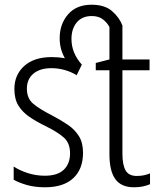

<svg xmlns="http://www.w3.org/2000/svg" viewBox="-20 -784 674 814"><path d="M171 10Q128 10 94.5 0.5Q61 -9 38 -22V-78Q64 -61 98.5 -50Q133 -39 170 -39Q224 -39 250.5 -64.5Q277 -90 277 -134Q277 -177 251 -200.5Q225 -224 172 -250Q133 -269 104 -289Q75 -309 58 -336.5Q41 -364 41 -407Q41 -467 83 -504.5Q125 -542 199 -542Q228 -542 255 -537Q233 -576 233 -622Q233 -682 268.5 -723Q304 -764 368 -764Q424 -764 455 -737Q486 -710 499 -676V-532H614V-486H499V-133Q499 -85 512.5 -61.5Q526 -38 560 -38Q576 -38 590.5 -41Q605 -44 616 -49V-3Q602 3 585.5 6.5Q569 10 548 10Q494 10 469 -24.5Q444 -59 444 -130V-486H386V-517L444 -532V-669Q436 -686 417.5 -701Q399 -716 369 -716Q328 -716 305.5 -689Q283 -662 283 -619Q283 -559 327 -510L305 -465Q283 -479 255 -487Q227 -495 198 -495Q150 -495 122 -472Q94 -449 94 -408Q94 -367 120.5 -344.5Q147 -322 200 -295Q238 -275 267.5 -255Q297 -235 314.5 -207Q332 -179 332 -136Q332 -67 290.5 -28.5Q249 10 171 10Z"/></svg>

Font: Noto Sans Condensed Light
Style: Regular
Weight: 300
Width: 3
Designer: Monotype Design Team
Foundry: Monotype Imaging Inc.
Version: Version 2.013; ttfautohint (v1.8.4.7-5d5b)